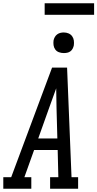

<svg xmlns="http://www.w3.org/2000/svg" viewBox="-46 -1145 591 1165"><path d="M-26 0V-70H22L270 -735H361L388 -70H428V0H258V-70H308L304 -235H161L102 -70H144V0ZM186 -305H302L297 -490Q297 -520 296 -549.5Q295 -579 295 -609Q284 -579 273.5 -549.5Q263 -520 252 -490ZM341 -823Q326 -823 312 -828Q298 -833 289.5 -844.5Q281 -856 279 -870.5Q277 -885 279 -900Q281 -910 286.5 -920Q292 -930 301 -936.5Q310 -943 320 -945.5Q330 -948 341 -948Q356 -948 369.5 -942.5Q383 -937 391.5 -925.5Q400 -914 402 -899.5Q404 -885 402 -870Q400 -860 395 -850Q390 -840 381 -833.5Q372 -827 361.5 -825Q351 -823 341 -823ZM225 -1055V-1125H525V-1055Z"/></svg>

Font: Iosevka Gothic
Style: Italic
Weight: 400
Italic angle: -9°
Monospace: yes
Designer: Belleve Invis
Foundry: Belleve Invis
Version: Version 15.5.1; ttfautohint (v1.8.4)